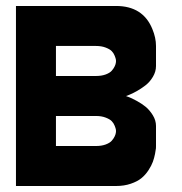

<svg xmlns="http://www.w3.org/2000/svg" viewBox="-20 -620 606 640"><path d="M366.7 -600.1Q456.5 -600.1 487.8 -523.4Q500 -494.1 500 -466.8V-399.9Q500 -381.3 489.7 -364Q479.5 -346.7 464.8 -335.4Q450.2 -324.2 435.3 -315.9Q420.4 -307.6 410.2 -303.7L399.9 -299.8Q403.8 -298.3 410.6 -295.9Q417.5 -293.5 434.8 -284.2Q452.1 -274.9 465.3 -264.2Q478.5 -253.4 489.3 -236.1Q500 -218.8 500 -200.2V-133.3Q500 -130.4 499.8 -125.7Q499.5 -121.1 496.8 -107.2Q494.1 -93.3 489.5 -80.6Q484.9 -67.9 474.9 -52.5Q464.8 -37.1 451.4 -26.1Q438 -15.1 416 -7.6Q394 0 366.7 0H33.2V-600.1ZM166.5 -133.3H299.8Q318.4 -133.3 332.3 -138.4Q346.2 -143.6 352.5 -150.9Q358.9 -158.2 362.3 -165.5Q365.7 -172.9 366.2 -177.7L366.7 -183.1Q366.7 -185.1 366.2 -188.5Q365.7 -191.9 362.3 -200.7Q358.9 -209.5 352.5 -216.1Q346.2 -222.7 332.3 -228Q318.4 -233.4 299.8 -233.4H166.5ZM166.5 -466.8V-366.7H299.8Q318.4 -366.7 332.3 -371.8Q346.2 -377 352.5 -384.3Q358.9 -391.6 362.3 -398.9Q365.7 -406.2 366.2 -411.1L366.7 -416.5Q366.7 -418.5 366.2 -421.9Q365.7 -425.3 362.3 -434.1Q358.9 -442.9 352.5 -449.5Q346.2 -456.1 332.3 -461.4Q318.4 -466.8 299.8 -466.8Z"/></svg>

Font: Malkor
Style: Bold
Weight: 700
Version: Version 1.3